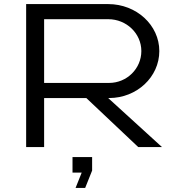

<svg xmlns="http://www.w3.org/2000/svg" viewBox="-20 -720 862 940"><path d="M335 125H380L350 200H397L431 115V49H335ZM108 0H196V-240H402.6L656.8 0H773L509.6 -240H514C649.8 -240 760 -343 760 -470C760 -597 648 -700 510 -700H108ZM196 -314V-626H510C599.4 -626 672 -556.1 672 -470C672 -383.9 601.2 -314 514 -314Z"/></svg>

Font: Resamitz
Style: Bold
Weight: 700
Designer: gluk
Foundry: gluk
Version: Version 0.047